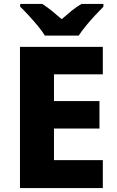

<svg xmlns="http://www.w3.org/2000/svg" viewBox="-20 -951 590 971"><path d="M500 0H81V-714H500V-575H253V-440H483V-301H253V-141H500ZM207 -771Q193 -794 170.5 -821Q148 -848 124.5 -873.5Q101 -899 82 -917V-931H194Q220 -914 243 -895.5Q266 -877 292 -854Q318 -877 342 -896.5Q366 -916 392 -931H503V-917Q486 -900 462 -874.5Q438 -849 415.5 -821.5Q393 -794 378 -771Z"/></svg>

Font: Noto Sans Thai Looped ExtraBold
Style: Regular
Weight: 800
Designer: Sasikarn Vongin, Ben Mitchell
Foundry: The Fontpad Ltd
Version: Version 1.001; ttfautohint (v1.8.4.7-5d5b)